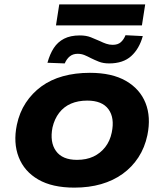

<svg xmlns="http://www.w3.org/2000/svg" viewBox="-20 -847 751 878"><path d="M320 11Q219 11 155 -26Q91 -63 65.5 -128.5Q40 -194 57 -276Q69 -333 98 -377Q127 -421 169.5 -452Q212 -483 268 -498.5Q324 -514 391 -514Q492 -514 556 -477Q620 -440 645.5 -376Q671 -312 654 -229Q642 -172 613 -127.5Q584 -83 541 -52Q498 -21 442.5 -5Q387 11 320 11ZM332 -116Q375 -116 407 -131Q439 -146 461 -174Q483 -202 491 -241Q505 -308 476 -347.5Q447 -387 379 -387Q337 -387 304.5 -373Q272 -359 250.5 -331Q229 -303 220 -264Q207 -197 236 -156.5Q265 -116 332 -116ZM236 -731 251 -827H644L629 -731ZM276 -557 197 -560Q208 -600 226 -627.5Q244 -655 273 -670Q302 -685 345 -685Q374 -685 395.5 -676.5Q417 -668 437 -659Q451 -652 465.5 -647Q480 -642 495 -642Q519 -642 532.5 -654Q546 -666 554 -686L633 -682Q617 -624 580 -590.5Q543 -557 479 -557Q452 -557 432 -565Q412 -573 396 -581Q381 -589 366.5 -595Q352 -601 335 -601Q314 -601 299.5 -589.5Q285 -578 276 -557Z"/></svg>

Font: Nunito Sans 7pt SemiExpanded ExtraBold
Style: Italic
Weight: 800
Width: 6
Italic angle: -9°
Designer: Vernon Adams
Foundry: Vernon Adams
Version: Version 3.101;gftools[0.9.27]